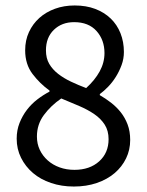

<svg xmlns="http://www.w3.org/2000/svg" viewBox="-20 -670 537 702"><path d="M250 12Q205 12 166.5 -1Q128 -14 100.5 -37.5Q73 -61 57 -93Q41 -125 41 -163Q41 -194 51.5 -220.5Q62 -247 78.5 -268.5Q95 -290 116.5 -306.5Q138 -323 161 -335V-339Q126 -364 99 -399.5Q72 -435 72 -486Q72 -523 86 -553Q100 -583 124 -604.5Q148 -626 181 -638Q214 -650 253 -650Q295 -650 328 -637.5Q361 -625 384.5 -602.5Q408 -580 420.5 -548.5Q433 -517 433 -480Q433 -455 424.5 -432Q416 -409 403.5 -389Q391 -369 375.5 -353Q360 -337 345 -326V-322Q366 -310 386 -294.5Q406 -279 421.5 -259.5Q437 -240 446.5 -215Q456 -190 456 -158Q456 -122 441 -91Q426 -60 399 -37Q372 -14 334 -1Q296 12 250 12ZM295 -348Q327 -377 344.5 -409Q362 -441 362 -476Q362 -524 333 -556.5Q304 -589 251 -589Q206 -589 177 -561Q148 -533 148 -486Q148 -457 160 -436.5Q172 -416 192.5 -400Q213 -384 239.5 -371.5Q266 -359 295 -348ZM252 -49Q308 -49 342.5 -80Q377 -111 377 -161Q377 -192 363 -214Q349 -236 325 -252.5Q301 -269 269.5 -282.5Q238 -296 204 -310Q166 -284 140.5 -249.5Q115 -215 115 -171Q115 -144 125.5 -122Q136 -100 154.5 -83.5Q173 -67 198 -58Q223 -49 252 -49Z"/></svg>

Font: Giro Regular
Style: Regular
Weight: 400
Designer: Paul D. Hunt
Foundry: Adobe Systems Incorporated
Version: Version 1.000;PS 1.0;hotconv 1.0.88;makeotf.lib2.5.647800